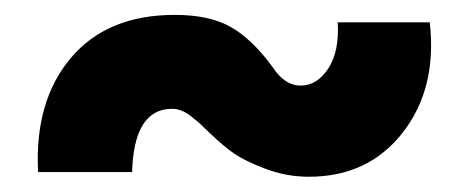

<svg xmlns="http://www.w3.org/2000/svg" viewBox="-20 -380 631 258"><path d="M395 -142.5Q365 -142.5 336.9 -153.1Q308.8 -163.8 294.4 -173.8Q280 -183.8 261.9 -201.2Q243.8 -218.8 241.2 -220Q226.2 -233.8 211.2 -233.8Q160 -233.8 157.5 -148.8H31.2Q26.2 -243.8 75 -301.9Q123.8 -360 215 -360Q261.2 -360 290 -343.8Q318.8 -327.5 346.2 -290Q362.5 -265 383.8 -265Q406.2 -265 421.2 -288.1Q436.2 -311.2 433.8 -350H557.5Q567.5 -261.2 521.2 -201.9Q475 -142.5 395 -142.5Z"/></svg>

Font: Now Black
Style: Regular
Weight: 900
Designer: Alfredo Marco Pradil
Foundry: Alfredo Marco Pradil
Version: Version 1.002;PS 001.002;hotconv 1.0.88;makeotf.lib2.5.64775